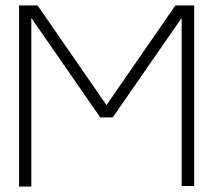

<svg xmlns="http://www.w3.org/2000/svg" viewBox="-20 -685 783 705"><path d="M647 -2V-619L394 -254H348L95 -619V0H50V-665H118L371 -299L624 -665H693V-2Z"/></svg>

Font: Sulphur Point Light
Style: Regular
Weight: 300
Designer: Noponies / Dale Sattler
Foundry: Noponies
Version: Version 1.000; ttfautohint (v1.8)